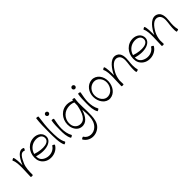

<svg xmlns="http://www.w3.org/2000/svg" viewBox="239 -2297 4120 4120"><g transform="rotate(-45 2299.0 -237.0)"><path d="M142 0C142 -106 143 -217 185 -311C233 -421 296 -538 384 -490C389 -488 400 -498 408 -513C416 -528 419 -543 414 -545C302 -606 206 -469 145 -329C141 -320 137 -310 133 -301C133 -394 130 -509 107 -549C104 -554 90 -550 75 -542C60 -533 50 -522 53 -518C89 -455 89 -353 89 -267C89 -179 80 -92 80 -4C80 -4 80 -4 80 -3C80 -2 80 -1 80 0C80 5 94 10 111 10C129 10 142 5 142 0Z M936 -118C939 -122 929 -133 914 -142C899 -150 885 -154 882 -149C835 -67 737 -30 643 -46C564 -60 491 -106 478 -182C475 -199 473 -216 473 -232C722 -153 962 -226 931 -404C912 -513 793 -569 677 -548C508 -519 404 -348 434 -174C452 -76 533 -2 632 15C752 36 876 -13 936 -118ZM688 -487C778 -503 874 -476 888 -396C915 -244 699 -221 482 -295C507 -391 584 -469 688 -487Z M1053 -804C1036 -679 1035 -535 1035 -400C1035 -258 1035 -68 1083 16C1086 20 1100 17 1115 8C1130 0 1140 -11 1137 -16C1079 -117 1079 -268 1079 -400C1079 -524 1097 -664 1115 -796C1115 -801 1102 -807 1085 -810C1068 -812 1053 -810 1053 -804Z M1332 -709C1332 -722 1327 -734 1318 -742C1309 -751 1297 -756 1285 -756C1272 -756 1260 -751 1252 -742C1243 -734 1238 -722 1238 -709C1238 -697 1243 -685 1252 -676C1260 -667 1272 -662 1285 -662C1297 -662 1309 -667 1318 -676C1327 -685 1332 -697 1332 -709ZM1254 -540C1237 -455 1236 -358 1236 -267C1236 -169 1237 -67 1284 16C1287 20 1301 17 1316 8C1331 0 1341 -11 1338 -16C1295 -91 1280 -179 1280 -267C1280 -348 1298 -441 1315 -527C1316 -532 1304 -540 1287 -543C1270 -546 1255 -545 1254 -540Z M1882 -539C1880 -531 1879 -523 1878 -516C1816 -546 1748 -560 1680 -548C1511 -519 1407 -348 1437 -174C1454 -81 1514 1 1605 15C1752 38 1832 -83 1882 -240C1888 -166 1895 -91 1890 -17C1886 67 1861 150 1801 209C1706 304 1550 295 1486 184C1483 180 1469 183 1454 192C1439 200 1429 211 1432 216C1516 362 1721 378 1846 253C1914 184 1929 83 1934 -14C1944 -186 1913 -359 1943 -528C1944 -533 1931 -540 1914 -543C1897 -546 1883 -544 1882 -539ZM1615 -47C1546 -57 1493 -112 1481 -182C1455 -325 1549 -462 1691 -487C1753 -498 1818 -494 1873 -468C1871 -437 1871 -406 1872 -376C1834 -192 1773 -22 1615 -47Z M2137 -709C2137 -722 2132 -734 2123 -742C2114 -751 2102 -756 2090 -756C2077 -756 2065 -751 2057 -742C2048 -734 2043 -722 2043 -709C2043 -697 2048 -685 2057 -676C2065 -667 2077 -662 2090 -662C2102 -662 2114 -667 2123 -676C2132 -685 2137 -697 2137 -709ZM2059 -540C2042 -455 2041 -358 2041 -267C2041 -169 2042 -67 2089 16C2092 20 2106 17 2121 8C2136 0 2146 -11 2143 -16C2100 -91 2085 -179 2085 -267C2085 -348 2103 -441 2120 -527C2121 -532 2109 -540 2092 -543C2075 -546 2060 -545 2059 -540Z M2480 16C2615 6 2703 -123 2712 -265C2723 -419 2618 -559 2475 -549C2337 -539 2242 -410 2242 -267C2242 -114 2340 25 2480 16ZM2286 -267C2286 -380 2368 -479 2480 -487C2592 -494 2677 -388 2669 -268C2661 -155 2585 -54 2475 -47C2365 -39 2286 -147 2286 -267Z M2806 -518C2842 -455 2842 -353 2842 -267C2842 -178 2833 -89 2833 0C2833 5 2847 10 2864 10C2882 10 2895 5 2895 0C2895 -38 2894 -75 2892 -113C2900 -181 2917 -249 2950 -309C3013 -424 3105 -535 3212 -489C3289 -456 3294 -358 3283 -269C3271 -177 3256 -59 3274 8C3275 13 3290 14 3307 9C3323 5 3336 -3 3334 -8C3312 -91 3315 -178 3326 -264C3340 -377 3335 -504 3237 -546C3106 -603 2989 -471 2912 -331C2902 -313 2893 -295 2886 -276C2886 -363 2886 -504 2860 -549C2857 -554 2843 -550 2828 -542C2813 -533 2803 -522 2806 -518Z M3935 -118C3938 -122 3928 -133 3913 -142C3898 -150 3884 -154 3881 -149C3834 -67 3736 -30 3642 -46C3563 -60 3490 -106 3477 -182C3474 -199 3472 -216 3472 -232C3721 -153 3961 -226 3930 -404C3911 -513 3792 -569 3676 -548C3507 -519 3403 -348 3433 -174C3451 -76 3532 -2 3631 15C3751 36 3875 -13 3935 -118ZM3687 -487C3777 -503 3873 -476 3887 -396C3914 -244 3698 -221 3481 -295C3506 -391 3583 -469 3687 -487Z M4029 -518C4065 -455 4065 -353 4065 -267C4065 -178 4056 -89 4056 0C4056 5 4070 10 4087 10C4105 10 4118 5 4118 0C4118 -38 4117 -75 4115 -113C4123 -181 4140 -249 4173 -309C4236 -424 4328 -535 4435 -489C4512 -456 4517 -358 4506 -269C4494 -177 4479 -59 4497 8C4498 13 4513 14 4530 9C4546 5 4559 -3 4557 -8C4535 -91 4538 -178 4549 -264C4563 -377 4558 -504 4460 -546C4329 -603 4212 -471 4135 -331C4125 -313 4116 -295 4109 -276C4109 -363 4109 -504 4083 -549C4080 -554 4066 -550 4051 -542C4036 -533 4026 -522 4029 -518Z"/></g></svg>

Font: Nupuram ExtraLight
Style: Regular
Weight: 200
Designer: Santhosh Thottingal (santhosh.thottingal@gmail.com)
Foundry: SMC
Version: Version 1.000